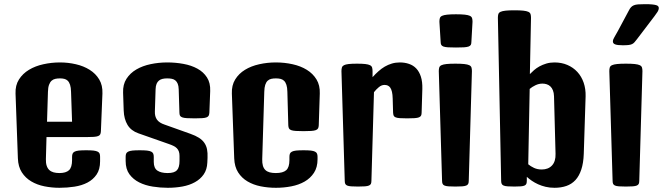

<svg xmlns="http://www.w3.org/2000/svg" viewBox="-20 -891 3166 917"><path d="M54.2 -444.3Q52.7 -483.4 70.6 -511.5Q88.4 -539.6 118.4 -557.6Q148.4 -575.7 187.3 -584.2Q226.1 -592.8 266.6 -592.8Q305.2 -592.8 342.3 -584.2Q379.4 -575.7 408.2 -557.6Q437 -539.6 453.9 -511.5Q470.7 -483.4 469.2 -444.3L461.9 -264.2Q461.4 -254.9 458.7 -249.5Q456.1 -244.1 448.7 -241.2Q441.4 -238.3 428 -237.3Q414.6 -236.3 392.6 -236.3H202.1L199.2 -130.9Q198.7 -112.3 202.9 -99.6Q207 -86.9 215.3 -79.1Q223.6 -71.3 235.8 -67.9Q248 -64.5 263.7 -64.5Q294.9 -64.5 309.6 -78.1Q324.2 -91.8 324.2 -126.5V-141.6Q324.2 -150.9 326.7 -157Q329.1 -163.1 336.2 -166.7Q343.3 -170.4 356.4 -171.9Q369.6 -173.3 391.6 -173.3Q413.1 -173.3 426.3 -171.9Q439.5 -170.4 446.5 -166.7Q453.6 -163.1 455.8 -157.2Q458 -151.4 458 -142.1V-120.6Q458 -82 441.4 -57.6Q424.8 -33.2 397.7 -19Q370.6 -4.9 335.7 0.5Q300.8 5.9 264.2 5.9Q227.1 5.9 191.9 -1.2Q156.7 -8.3 129.2 -24.7Q101.6 -41 84.2 -67.9Q66.9 -94.7 65.4 -134.8ZM324.2 -309.6 319.3 -452.6Q318.8 -473.1 314.7 -485.8Q310.5 -498.5 303.5 -505.4Q296.4 -512.2 286.9 -514.4Q277.3 -516.6 266.6 -516.6Q254.4 -516.6 244.1 -514.4Q233.9 -512.2 226.3 -505.4Q218.8 -498.5 214.1 -485.8Q209.5 -473.1 209 -452.6L204.6 -309.6Z M580.1 -142.1Q580.1 -151.4 582.5 -157.2Q585 -163.1 592 -166.7Q599.1 -170.4 612.3 -171.9Q625.5 -173.3 647 -173.3Q668.9 -173.3 682.1 -171.9Q695.3 -170.4 702.4 -166.7Q709.5 -163.1 711.9 -157Q714.4 -150.9 714.4 -141.6V-117.7Q714.4 -87.9 731.7 -76.2Q749 -64.5 780.8 -64.5Q812.5 -64.5 825 -77.9Q837.4 -91.3 837.4 -122.6V-146.5Q837.4 -158.7 834.2 -167.5Q831.1 -176.3 824.7 -182.9Q818.4 -189.5 808.3 -194.3Q798.3 -199.2 785.2 -203.6L640.6 -254.4Q606 -266.6 589.1 -294.4Q572.3 -322.3 570.8 -362.8L567.9 -448.2Q566.4 -487.3 584 -514.6Q601.6 -542 631.3 -559.3Q661.1 -576.7 699.7 -584.7Q738.3 -592.8 778.8 -592.8Q818.4 -592.8 856 -585.9Q893.6 -579.1 922.6 -563.2Q951.7 -547.4 968.5 -521.2Q985.4 -495.1 983.9 -456.1L980 -353.5Q979.5 -344.2 976.8 -338.9Q974.1 -333.5 966.8 -330.6Q959.5 -327.6 946 -326.7Q932.6 -325.7 910.6 -325.7Q886.7 -325.7 872.3 -326.7Q857.9 -327.6 850.1 -330.6Q842.3 -333.5 839.6 -338.9Q836.9 -344.2 836.9 -353.5L833.5 -464.4Q833 -480.5 828.9 -490.7Q824.7 -501 817.6 -506.8Q810.5 -512.7 800.8 -514.6Q791 -516.6 778.8 -516.6Q766.6 -516.6 756.6 -514.4Q746.6 -512.2 739.3 -506.3Q731.9 -500.5 727.8 -490.5Q723.6 -480.5 723.1 -464.8L719.7 -358.9Q718.8 -335 729.7 -319.6Q740.7 -304.2 766.1 -295.9L889.2 -252Q914.1 -243.2 930.2 -232.9Q946.3 -222.7 955.8 -209Q965.3 -195.3 968.8 -178Q972.2 -160.6 971.2 -137.2L970.2 -114.7Q968.8 -81.1 952.9 -58.1Q937 -35.2 910.9 -20.8Q884.8 -6.3 851.3 -0.2Q817.9 5.9 781.2 5.9Q745.6 5.9 709.7 0.2Q673.8 -5.4 645 -19.8Q616.2 -34.2 598.1 -58.8Q580.1 -83.5 580.1 -122.1Z M1087.4 -444.3Q1085.9 -483.4 1103.3 -511.5Q1120.6 -539.6 1150.1 -557.6Q1179.7 -575.7 1218.3 -584.2Q1256.8 -592.8 1297.4 -592.8Q1338.9 -592.8 1377.4 -584.2Q1416 -575.7 1445.3 -557.6Q1474.6 -539.6 1491.7 -511.5Q1508.8 -483.4 1507.3 -444.3L1502.4 -292.5Q1502 -283.2 1499 -277.8Q1496.1 -272.5 1488.3 -269.5Q1480.5 -266.6 1466.3 -265.6Q1452.1 -264.6 1429.7 -264.6Q1406.7 -264.6 1392.6 -265.6Q1378.4 -266.6 1370.6 -269.5Q1362.8 -272.5 1360.1 -277.8Q1357.4 -283.2 1356.9 -292.5L1352.5 -452.6Q1352.1 -473.1 1347.9 -485.8Q1343.8 -498.5 1336.4 -505.4Q1329.1 -512.2 1319.3 -514.4Q1309.6 -516.6 1297.4 -516.6Q1285.2 -516.6 1275.4 -514.4Q1265.6 -512.2 1258.3 -505.4Q1251 -498.5 1246.8 -485.8Q1242.7 -473.1 1242.2 -452.6L1232.4 -130.9Q1231.9 -112.3 1235.6 -99.6Q1239.3 -86.9 1247.3 -79.1Q1255.4 -71.3 1267.8 -67.9Q1280.3 -64.5 1297.4 -64.5Q1331.5 -64.5 1346.9 -78.1Q1362.3 -91.8 1362.3 -126.5V-141.6Q1362.3 -150.9 1364.7 -157Q1367.2 -163.1 1374.3 -166.7Q1381.3 -170.4 1394.5 -171.9Q1407.7 -173.3 1429.7 -173.3Q1451.2 -173.3 1464.4 -171.9Q1477.5 -170.4 1484.6 -166.7Q1491.7 -163.1 1494.1 -157.2Q1496.6 -151.4 1496.6 -142.1V-130.4Q1496.6 -91.8 1479.5 -65.7Q1462.4 -39.6 1434.6 -23.7Q1406.7 -7.8 1371.1 -1Q1335.4 5.9 1297.9 5.9Q1259.8 5.9 1224.6 -1.2Q1189.5 -8.3 1161.9 -24.7Q1134.3 -41 1117.2 -67.9Q1100.1 -94.7 1098.6 -134.8Z M1610.8 -551.3Q1610.8 -561.5 1613 -568.6Q1615.2 -575.7 1622.8 -579.6Q1630.4 -583.5 1645.3 -585.2Q1660.2 -586.9 1685.1 -586.9Q1710 -586.9 1724.6 -585.2Q1739.3 -583.5 1747.1 -579.6Q1754.9 -575.7 1757.1 -568.6Q1759.3 -561.5 1759.3 -551.3V-522.5Q1772.9 -537.6 1787.4 -550.5Q1801.8 -563.5 1817.6 -572.8Q1833.5 -582 1851.3 -587.4Q1869.1 -592.8 1889.6 -592.8Q1913.1 -592.8 1933.3 -585.9Q1953.6 -579.1 1968 -564Q1982.4 -548.8 1990.2 -524.7Q1998 -500.5 1997.1 -465.8L1993.7 -353.5Q1993.7 -344.2 1991 -338.9Q1988.3 -333.5 1981 -330.6Q1973.6 -327.6 1960.2 -326.7Q1946.8 -325.7 1924.8 -325.7Q1902.8 -325.7 1889.6 -326.7Q1876.5 -327.6 1869.4 -330.6Q1862.3 -333.5 1860.1 -338.9Q1857.9 -344.2 1857.4 -353.5L1855.5 -420.4Q1855 -439.5 1852.1 -452.1Q1849.1 -464.8 1844 -472.2Q1838.9 -479.5 1832 -482.4Q1825.2 -485.4 1816.4 -485.4Q1802.2 -485.4 1789.3 -474.6Q1776.4 -463.9 1766.1 -450.7L1753.9 -27.8Q1753.9 -18.6 1751.5 -13.2Q1749 -7.8 1742.2 -4.9Q1735.4 -2 1722.9 -1Q1710.4 0 1689.9 0Q1669.4 0 1657 -1Q1644.5 -2 1637.9 -4.9Q1631.3 -7.8 1628.9 -13.2Q1626.5 -18.6 1626.5 -27.8Z M2157.7 -664.1Q2133.8 -664.1 2119.4 -665Q2105 -666 2097.4 -668.9Q2089.8 -671.9 2087.2 -677.2Q2084.5 -682.6 2084.5 -691.9L2078.6 -787.1Q2078.6 -797.4 2080.8 -804.4Q2083 -811.5 2091.3 -815.4Q2099.6 -819.3 2115.5 -821Q2131.3 -822.8 2157.7 -822.8Q2184.1 -822.8 2200 -821Q2215.8 -819.3 2224.1 -815.4Q2232.4 -811.5 2234.6 -804.4Q2236.8 -797.4 2236.8 -787.1L2231.4 -691.9Q2231.4 -682.6 2228.8 -677.2Q2226.1 -671.9 2218.3 -668.9Q2210.4 -666 2196 -665Q2181.6 -664.1 2157.7 -664.1ZM2075.7 -551.3Q2075.7 -561.5 2077.9 -568.6Q2080.1 -575.7 2088.4 -579.6Q2096.7 -583.5 2112.5 -585.2Q2128.4 -586.9 2154.8 -586.9Q2181.2 -586.9 2197 -585.2Q2212.9 -583.5 2221.2 -579.6Q2229.5 -575.7 2231.7 -568.6Q2233.9 -561.5 2233.9 -551.3L2218.8 -27.8Q2218.8 -18.6 2216.3 -13.2Q2213.9 -7.8 2207 -4.9Q2200.2 -2 2187.7 -1Q2175.3 0 2154.8 0Q2134.3 0 2121.8 -1Q2109.4 -2 2102.8 -4.9Q2096.2 -7.8 2093.8 -13.2Q2091.3 -18.6 2091.3 -27.8Z M2357.9 -806.2Q2357.9 -816.4 2360.1 -823.5Q2362.3 -830.6 2370.6 -834.5Q2378.9 -838.4 2394.8 -840.1Q2410.6 -841.8 2437 -841.8Q2463.4 -841.8 2479.2 -840.1Q2495.1 -838.4 2503.4 -834.5Q2511.7 -830.6 2513.9 -823.5Q2516.1 -816.4 2516.1 -806.2L2510.7 -537.1Q2519 -545.9 2530.5 -555.9Q2542 -565.9 2556.6 -574Q2571.3 -582 2589.1 -587.4Q2606.9 -592.8 2627.9 -592.8Q2662.1 -592.8 2689.9 -580.8Q2717.8 -568.8 2737.5 -547.4Q2757.3 -525.9 2767.6 -496.1Q2777.8 -466.3 2776.9 -431.2L2768.1 -156.2Q2766.6 -112.3 2756.3 -81.3Q2746.1 -50.3 2728.3 -31Q2710.4 -11.7 2685.1 -2.9Q2659.7 5.9 2628.4 5.9Q2605.5 5.9 2585.9 1.2Q2566.4 -3.4 2549.8 -11Q2533.2 -18.6 2519.8 -27.8Q2506.3 -37.1 2496.1 -46.4V-27.8Q2496.1 -18.6 2493.9 -13.2Q2491.7 -7.8 2485.4 -4.9Q2479 -2 2467.5 -1Q2456.1 0 2437 0Q2416.5 0 2404.1 -1Q2391.6 -2 2385 -4.9Q2378.4 -7.8 2376 -13.2Q2373.5 -18.6 2373.5 -27.8ZM2502.9 -106.4Q2514.2 -96.7 2530.5 -89.1Q2546.9 -81.5 2567.4 -81.5Q2598.6 -81.5 2616.5 -100.8Q2634.3 -120.1 2633.3 -156.2L2626 -431.2Q2625.5 -447.8 2620.8 -459.5Q2616.2 -471.2 2608.6 -478.3Q2601.1 -485.4 2591.3 -488.5Q2581.5 -491.7 2570.8 -491.7Q2553.7 -491.7 2537.4 -483.9Q2521 -476.1 2509.8 -466.3Z M2890.1 -551.3Q2890.1 -561.5 2892.3 -568.6Q2894.5 -575.7 2902.8 -579.6Q2911.1 -583.5 2927 -585.2Q2942.9 -586.9 2969.2 -586.9Q2995.6 -586.9 3011.5 -585.2Q3027.3 -583.5 3035.6 -579.6Q3043.9 -575.7 3046.1 -568.6Q3048.3 -561.5 3048.3 -551.3L3033.2 -27.8Q3033.2 -18.6 3030.8 -13.2Q3028.3 -7.8 3021.5 -4.9Q3014.6 -2 3002.2 -1Q2989.7 0 2969.2 0Q2948.7 0 2936.3 -1Q2923.8 -2 2917.2 -4.9Q2910.6 -7.8 2908.2 -13.2Q2905.8 -18.6 2905.8 -27.8ZM2954.1 -674.8Q2929.2 -674.8 2918.2 -679Q2907.2 -683.1 2907.2 -692.9Q2907.2 -702.1 2914.3 -713.4Q2921.4 -724.6 2931.2 -743.2L2983.4 -840.8Q2988.3 -850.6 2993.7 -856.4Q2999 -862.3 3007.1 -865.7Q3015.1 -869.1 3027.8 -870.1Q3040.5 -871.1 3061 -871.1Q3081.1 -871.1 3093.8 -869.9Q3106.4 -868.7 3113.8 -866.5Q3121.1 -864.3 3123.8 -860.6Q3126.5 -856.9 3126.5 -852.1Q3126.5 -844.2 3120.6 -834.7Q3114.7 -825.2 3106 -814L3022 -703.6Q3015.1 -694.8 3010.3 -689.2Q3005.4 -683.6 2998.8 -680.4Q2992.2 -677.2 2981.9 -676Q2971.7 -674.8 2954.1 -674.8Z"/></svg>

Font: Denk One
Style: Regular
Weight: 400
Designer: Irina Smirnova
Foundry: Irina Smirnova
Version: Version 1.002